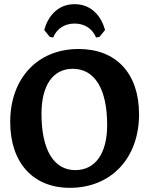

<svg xmlns="http://www.w3.org/2000/svg" viewBox="-20 -889 715 921"><path d="M338 -776C383 -776 422 -754 441 -709L457 -712L484 -745C467 -807 422 -869 338 -869C254 -869 209 -807 192 -745L219 -712L235 -709C253 -754 293 -776 338 -776ZM315 12C513 12 647 -130 647 -341C647 -536 538 -654 357 -654C160 -654 29 -513 29 -304C29 -109 138 12 315 12ZM341 -73C240 -73 179 -167 179 -343C179 -481 235 -559 329 -559C433 -559 494 -465 494 -289C494 -151 436 -73 341 -73Z"/></svg>

Font: Alegreya SC
Style: Bold
Weight: 700
Designer: Juan Pablo del Peral
Foundry: Huerta Tipografica
Version: Version 2.007;PS 002.007;hotconv 1.0.88;makeotf.lib2.5.64775